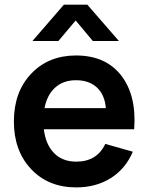

<svg xmlns="http://www.w3.org/2000/svg" viewBox="-20 -795 642 830"><path d="M120.1 -617.7 256.3 -774.9H357.4L494.1 -617.7H381.3L307.1 -706.5L232.4 -617.7ZM309.6 -96.2Q398.9 -96.2 435.1 -172.9L554.2 -139.2Q522.9 -65.4 459 -25.1Q395 15.1 309.6 15.1Q189 15.1 114.5 -64Q40 -143.1 40 -270Q40 -397.5 114.7 -476.3Q189.5 -555.2 308.6 -555.2Q436.5 -555.2 503.7 -469Q570.8 -382.8 560.1 -236.3H169.4Q177.7 -169.4 214.1 -132.8Q250.5 -96.2 309.6 -96.2ZM172.4 -327.6H437.5Q433.1 -384.8 399.2 -416.5Q365.2 -448.2 308.6 -448.2Q253.9 -448.2 218.8 -416.7Q183.6 -385.3 172.4 -327.6Z"/></svg>

Font: Vela Sans Bd
Style: Bold
Weight: 700
Designer: Principal design: Mikhail Sharanda - project Manrope.
Design modification: Ravid Balaliev
Foundry: Mikhail Sharanda
Version: Version 1.001